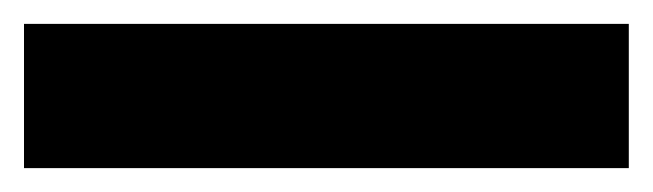

<svg xmlns="http://www.w3.org/2000/svg" viewBox="-22 45 544 160"><path d="M502 185.1H-2V64.9H502Z"/></svg>

Font: Sahel Black FD
Style: Black-FD
Weight: 900
Foundry: Saber Rastikerdar (saber.rastikerdar@gmail.com)
Version: Version 3.3.1